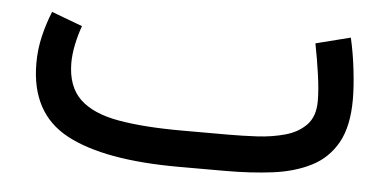

<svg xmlns="http://www.w3.org/2000/svg" viewBox="-35 -410 946 469"><g transform="rotate(5 437.5 -175.5)"><path d="M531.2 0H417.5Q233.4 0 140.9 -49.8Q48.3 -99.6 48.3 -222.2Q48.3 -255.9 55.9 -288.1Q63.5 -320.3 75.7 -350.1L151.4 -321.8Q143.6 -300.3 138.4 -275.9Q133.3 -251.5 133.3 -229.5Q133.8 -172.4 165.5 -141.8Q197.3 -111.3 260.3 -100.1Q323.2 -88.9 417.5 -88.9H531.7Q564.9 -88.9 601.3 -90.8Q637.7 -92.8 669.4 -101.6Q701.2 -110.4 721.2 -131.1Q741.2 -151.9 741.2 -189.5Q741.2 -216.8 735.8 -254.6Q730.5 -292.5 723.1 -329.6L808.1 -351.1Q816.9 -313 821.5 -272.2Q826.2 -231.4 826.2 -201.2Q826.2 -134.8 803.7 -94.7Q781.2 -54.7 741 -34.2Q700.7 -13.7 647.2 -6.8Q593.8 0 531.2 0Z"/></g></svg>

Font: Vazirmatn UI
Style: Regular
Weight: 400
Designer: Saber Rastikerdar
Foundry: Saber Rastikerdar
Version: Version 33.003